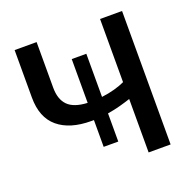

<svg xmlns="http://www.w3.org/2000/svg" viewBox="-126 -839 962 964"><g transform="rotate(-20 355.0 -356.5)"><path d="M305 -103.5V-246.5H291Q177.5 -246.5 114.2 -299.5Q51 -352.5 51 -459.5V-713H168.5V-469Q168.5 -407 200.5 -374.5Q232.5 -342 305 -338.5V-572.5H383V-342Q420 -346.5 452.2 -355.5Q484.5 -364.5 507.5 -375.5V-713H625V0H507.5V-285.5Q480.5 -276.5 449.2 -268Q418 -259.5 383 -254V-103.5Z"/></g></svg>

Font: Heraclito Medium
Style: Regular
Weight: 500
Designer: Kostas Bartsokas (font) & Cristiano Sobral (main changes)
Foundry: Kostas Bartsokas (font) & Cristiano Sobral (main changes)
Version: Version 1.00;July 8, 2020;FontCreator 13.0.0.2655 64-bit